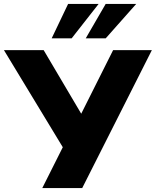

<svg xmlns="http://www.w3.org/2000/svg" viewBox="-42 -961 796 981"><path d="M174 0 296 -243 289 -192 -22 -705H181L373 -380L536 -705H734L378 0ZM222 -765 306 -941H462L324 -765ZM396 -765 498 -941H654L498 -765Z"/></svg>

Font: Nunito Sans 7pt Black
Style: Regular
Weight: 900
Designer: Vernon Adams
Foundry: Vernon Adams
Version: Version 3.101;gftools[0.9.27]